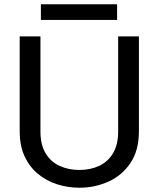

<svg xmlns="http://www.w3.org/2000/svg" viewBox="-20 -870 741 897"><path d="M351 7Q297 7 247 -9Q197 -25 157.5 -57.5Q118 -90 95 -139.5Q72 -189 72 -257V-700H169V-255Q169 -194 193 -154Q217 -114 258.5 -95Q300 -76 351 -76Q402 -76 443 -95Q484 -114 508 -154Q532 -194 532 -255V-700H629V-257Q629 -167 589.5 -108.5Q550 -50 486.5 -21.5Q423 7 351 7ZM171 -777V-850H527V-777Z"/></svg>

Font: Envelope Sans Variable
Style: Regular
Weight: 500
Designer: Andreas Rasmussen / Norman Anderson
Foundry: mail.de GmbH
Version: Version 1.150